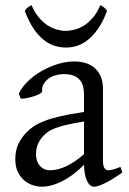

<svg xmlns="http://www.w3.org/2000/svg" viewBox="-20 -706 499 741"><path d="M171.9 -48.8Q201.2 -48.8 234.1 -63.7Q267.1 -78.6 304.2 -110.8V-237.3Q263.2 -230.5 236.6 -224.1Q210 -217.8 192.9 -211.2Q175.8 -204.6 165.5 -197.3Q155.3 -189.9 147.5 -181.6Q134.8 -168.5 127 -151.6Q119.1 -134.8 119.1 -111.8Q119.1 -92.3 125 -80.1Q130.9 -67.9 139.2 -60.8Q147.5 -53.7 156.5 -51.3Q165.5 -48.8 171.9 -48.8ZM452.1 -40Q410.6 -11.2 383.5 1.7Q356.4 14.6 342.8 14.6Q326.7 14.6 315.9 -7.8Q305.2 -30.3 304.2 -69.8Q282.2 -47.9 260.3 -31.7Q238.3 -15.6 217.3 -5.4Q196.3 4.9 177.5 9.8Q158.7 14.6 143.1 14.6Q125.5 14.6 106.9 8.8Q88.4 2.9 73.5 -9.8Q58.6 -22.5 48.8 -42.5Q39.1 -62.5 39.1 -90.8Q39.1 -127.9 52 -152.8Q64.9 -177.7 83 -195.8Q94.7 -207.5 109.6 -218Q124.5 -228.5 149.2 -238.3Q173.8 -248 210.9 -256.8Q248 -265.6 304.2 -273.9V-342.8Q304.2 -359.4 300.3 -373.8Q296.4 -388.2 287.1 -398.7Q277.8 -409.2 262 -414.8Q246.1 -420.4 222.2 -419.9Q206.5 -419.4 191.4 -414.6Q176.3 -409.7 165 -400.9Q153.8 -392.1 147.5 -380.1Q141.1 -368.2 142.6 -353.5Q143.1 -349.1 132.6 -343.5Q122.1 -337.9 107.7 -333.5Q93.3 -329.1 79.3 -326.7Q65.4 -324.2 59.6 -325.7L52.7 -344.7Q64 -369.1 86.9 -391.6Q109.9 -414.1 139.4 -431.2Q168.9 -448.2 201.9 -458.5Q234.9 -468.8 265.6 -468.8Q319.3 -468.8 348.4 -440.7Q377.4 -412.6 377.4 -362.3V-86.9Q377.4 -66.4 382.8 -57.6Q388.2 -48.8 397 -48.8Q403.8 -48.8 414.6 -51.3Q425.3 -53.7 444.8 -62ZM393.1 -664.1Q378.4 -624.5 360.1 -597.7Q341.8 -570.8 321.5 -554Q301.3 -537.1 279.3 -529.8Q257.3 -522.5 235.4 -522.5Q211.4 -522.5 189 -529.8Q166.5 -537.1 146.2 -554Q126 -570.8 108.2 -597.7Q90.3 -624.5 75.7 -664.1Q81.5 -672.9 87.4 -677.5Q93.3 -682.1 101.6 -686Q113.8 -658.2 129.6 -639.2Q145.5 -620.1 163.1 -608.6Q180.7 -597.2 199 -592Q217.3 -586.9 233.4 -586.9Q250.5 -586.9 269.3 -592Q288.1 -597.2 305.9 -608.6Q323.7 -620.1 339.6 -639.2Q355.5 -658.2 367.2 -686Q375.5 -682.1 381.3 -677.5Q387.2 -672.9 393.1 -664.1Z"/></svg>

Font: Gentium Plus APac
Style: Regular
Weight: 400
Designer: J. Victor Gaultney, Annie Olsen, Iska Routamaa, Becca Hirsbrunner
Foundry: SIL International
Version: Version 5.000